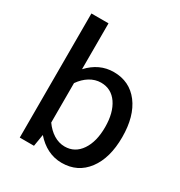

<svg xmlns="http://www.w3.org/2000/svg" viewBox="-170 -835 900 959"><g transform="rotate(30 280.0 -355.5)"><path d="M172.9 -68.8C214.4 -21.5 264.6 4.9 323.2 4.9C384.8 4.9 433.1 -19 468.8 -66.4C504.4 -113.8 522 -177.2 522 -257.3C522 -337.4 504.4 -400.9 468.8 -448.2C433.1 -495.1 384.8 -518.6 323.7 -518.6C268.1 -518.6 219.7 -496.1 178.2 -451.2V-715.8H79.6V0H161.6ZM294.9 -440.9C334.5 -440.9 365.7 -424.3 388.7 -391.1C411.6 -357.4 422.9 -313 422.9 -257.8C422.9 -202.1 411.6 -157.7 388.7 -124C365.7 -90.3 335 -73.2 295.4 -73.2C250 -73.2 209 -100.1 178.2 -143.6V-371.1C208 -414.1 249.5 -440.9 294.9 -440.9Z"/></g></svg>

Font: Estedad Medium
Style: Regular
Weight: 500
Designer: Amin Abedi
Version: Version 7.3